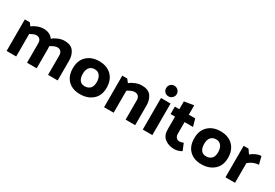

<svg xmlns="http://www.w3.org/2000/svg" viewBox="40 -1628 3655 2556"><g transform="rotate(30 1867.0 -349.5)"><path d="M664 -503Q762 -503 804 -445.5Q846 -388 846 -303V0H698V-297Q698 -337 678.5 -358.5Q659 -380 624 -380Q600 -380 572 -367Q544 -354 520 -338Q521 -329 522 -320.5Q523 -312 523 -303V0H375V-297Q375 -337 355.5 -358.5Q336 -380 302 -380Q280 -380 255.5 -369.5Q231 -359 208 -346V0H61V-485H137L171 -441Q203 -467 249.5 -485Q296 -503 341 -503Q395 -503 431 -484.5Q467 -466 489 -434Q520 -463 569 -483Q618 -503 664 -503Z M1199 -499Q1319 -499 1389.5 -429.5Q1460 -360 1460 -239Q1460 -121 1385 -55Q1310 11 1192 11Q1076 11 1007.5 -56Q939 -123 939 -244Q939 -363 1011 -431Q1083 -499 1199 -499ZM1194 -112Q1245 -112 1276.5 -142.5Q1308 -173 1308 -239Q1308 -301 1280 -338.5Q1252 -376 1201 -376Q1150 -376 1120.5 -343Q1091 -310 1091 -245Q1091 -181 1117 -146.5Q1143 -112 1194 -112Z M1852 -503Q1952 -503 1994.5 -445.5Q2037 -388 2037 -303V0H1890V-297Q1890 -337 1869.5 -358.5Q1849 -380 1813 -380Q1789 -380 1759.5 -367.5Q1730 -355 1706 -339V0H1559V-485H1635L1674 -436Q1706 -464 1756 -483.5Q1806 -503 1852 -503Z M2310 -634Q2310 -600 2285.5 -576.5Q2261 -553 2227 -553Q2193 -553 2170 -576.5Q2147 -600 2147 -634Q2147 -668 2170 -692Q2193 -716 2227 -716Q2261 -716 2285.5 -692Q2310 -668 2310 -634ZM2301 -485V0H2154V-485Z M2647 17Q2557 17 2498.5 -29Q2440 -75 2440 -164V-364H2371V-478H2440V-598L2586 -622V-478H2684L2716 -364H2586V-186Q2586 -151 2604 -128.5Q2622 -106 2656 -106Q2669 -106 2684 -110Q2699 -114 2714 -121L2757 -17Q2740 -3 2707 7Q2674 17 2647 17Z M3065 -499Q3185 -499 3255.5 -429.5Q3326 -360 3326 -239Q3326 -121 3251 -55Q3176 11 3058 11Q2942 11 2873.5 -56Q2805 -123 2805 -244Q2805 -363 2877 -431Q2949 -499 3065 -499ZM3060 -112Q3111 -112 3142.5 -142.5Q3174 -173 3174 -239Q3174 -301 3146 -338.5Q3118 -376 3067 -376Q3016 -376 2986.5 -343Q2957 -310 2957 -245Q2957 -181 2983 -146.5Q3009 -112 3060 -112Z M3698 -485 3728 -367Q3694 -367 3652 -351Q3610 -335 3572 -302V0H3425V-484H3500L3544 -420Q3574 -445 3616 -465Q3658 -485 3698 -485Z"/></g></svg>

Font: Palanquin Dark Medium
Style: Regular
Weight: 500
Designer: Pria Ravichandran
Version: Version 1.001